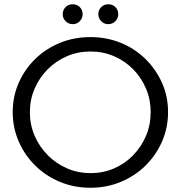

<svg xmlns="http://www.w3.org/2000/svg" viewBox="-20 -880 853 906"><path d="M407 -705Q483 -705 549.5 -678Q616 -651 666 -602Q716 -553 744.5 -489Q773 -425 773 -351Q773 -277 744.5 -212Q716 -147 666 -98Q616 -49 549.5 -21.5Q483 6 407 6Q330 6 263.5 -21.5Q197 -49 147 -98Q97 -147 68.5 -212Q40 -277 40 -351Q40 -425 68.5 -489.5Q97 -554 147 -602.5Q197 -651 263.5 -678Q330 -705 407 -705ZM407 -637Q348 -637 296.5 -615Q245 -593 205.5 -553.5Q166 -514 143.5 -462Q121 -410 121 -351Q121 -291 143.5 -239Q166 -187 206 -147Q246 -107 297.5 -85Q349 -63 407 -63Q466 -63 517.5 -85Q569 -107 608 -147Q647 -187 669 -239Q691 -291 691 -351Q691 -410 669 -462Q647 -514 608 -553.5Q569 -593 517.5 -615Q466 -637 407 -637ZM323 -860Q343 -860 356.5 -846.5Q370 -833 370 -813Q370 -794 356.5 -780Q343 -766 323 -766Q303 -766 289.5 -780Q276 -794 276 -813Q276 -833 289.5 -846.5Q303 -860 323 -860ZM491 -860Q511 -860 524.5 -846.5Q538 -833 538 -813Q538 -794 524.5 -780Q511 -766 491 -766Q471 -766 457.5 -780Q444 -794 444 -813Q444 -833 457.5 -846.5Q471 -860 491 -860Z"/></svg>

Font: Alexandria Light
Style: Regular
Weight: 300
Designer: Mohamed Gaber
Foundry: Kief Type Foundry
Version: Version 5.100